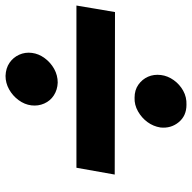

<svg xmlns="http://www.w3.org/2000/svg" viewBox="-20 -664 678 677"><g transform="rotate(-90 318.5 -326.0)"><path d="M285 -554Q282 -530 291.5 -508.5Q301 -487 320.5 -474.5Q340 -462 365 -461Q391 -461 413.5 -473.5Q436 -486 451.5 -507Q467 -528 470 -552Q473 -576 463.5 -597Q454 -618 435 -631Q416 -644 389 -645Q364 -645 341.5 -632.5Q319 -620 303.5 -599Q288 -578 285 -554ZM207 -99Q203 -62 225.5 -34.5Q248 -7 287 -7Q314 -6 336.5 -18.5Q359 -31 374 -52Q389 -73 392 -97Q395 -122 386 -142.5Q377 -163 358 -176.5Q339 -190 312 -190Q287 -191 264 -178Q241 -165 226 -144.5Q211 -124 207 -99ZM41 -260 614 -259 637 -395H65Z"/></g></svg>

Font: Jost
Style: Bold Italic
Weight: 700
Italic angle: -5°
Version: Version 3.710